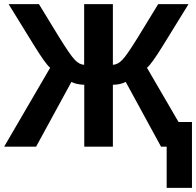

<svg xmlns="http://www.w3.org/2000/svg" viewBox="-23 -708 947 927"><path d="M383.8 -298.8Q368.7 -298.8 349.9 -302.7Q331.1 -306.6 321.8 -312.5L151.4 0H-2.9L219.2 -380.9Q197.8 -397.5 141.1 -489.3L18.6 -688H165L261.7 -529.8Q314.9 -443.4 337.9 -419.4Q360.4 -395.5 383.3 -395.5V-688H522V-395.5Q544.9 -395.5 567.4 -418.9Q588.9 -440.4 644 -529.8L740.7 -688H887.2L764.6 -489.3Q708 -397.5 686.5 -380.9L838.9 -119.1H903.8V199.2H781.7V0H754.4L584 -312.5Q557.1 -298.8 522 -298.8V0H383.8Z"/></svg>

Font: Arimo
Style: Bold
Weight: 700
Designer: Steve Matteson
Foundry: Monotype Imaging Inc.
Version: Version 1.33